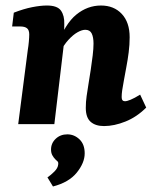

<svg xmlns="http://www.w3.org/2000/svg" viewBox="-20 -450 563 696"><path d="M357 7Q326 7 308.5 -8.5Q291 -24 291 -59Q291 -81 294 -101.5Q297 -122 301 -147Q305 -171 309 -197.5Q313 -224 316 -249Q319 -274 319 -292Q319 -315 312.5 -328.5Q306 -342 289 -342Q277 -342 261 -333Q245 -324 228 -305.5Q211 -287 197 -259L187 -285Q216 -364 256.5 -397Q297 -430 346 -430Q393 -430 421.5 -399.5Q450 -369 450 -315Q450 -288 446.5 -260.5Q443 -233 438 -207Q433 -181 429 -158Q425 -137 423 -123Q421 -109 421 -98Q421 -83 433 -83Q440 -83 453.5 -88.5Q467 -94 488 -107L510 -60Q476 -26 435 -9.5Q394 7 357 7ZM46 0 81 -271Q83 -282 84.5 -298.5Q86 -315 86 -325Q86 -341 78 -347.5Q70 -354 54 -354H24L30 -404Q66 -418 96.5 -424Q127 -430 150 -430Q188 -430 201 -411.5Q214 -393 213 -363L212 -294L177 0ZM172 226 152 193Q164 185 177 172Q190 159 191 146Q192 138 188.5 135Q185 132 181 128Q174 121 169.5 112.5Q165 104 165 92Q165 69 182 53Q199 37 224 37Q249 37 268 55Q287 73 287 106Q287 140 258.5 175.5Q230 211 172 226Z"/></svg>

Font: Yrsa
Style: Bold Italic
Weight: 700
Italic angle: -7.10001°
Version: Version 2.004